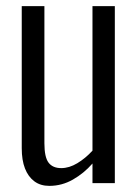

<svg xmlns="http://www.w3.org/2000/svg" viewBox="-20 -598 452 627"><path d="M141 9Q112 9 92 -6Q72 -21 61.5 -48Q51 -75 51 -114V-578H125V-130Q125 -85 138.5 -67Q152 -49 180 -49Q206 -49 232.5 -65Q259 -81 282 -106V-578H355V0H282V-64Q254 -32 218 -11.5Q182 9 141 9Z"/></svg>

Font: Oswald Light
Style: Regular
Weight: 300
Designer: Vernon Adams
Foundry: Vernon Adams
Version: Version 4.103;gftools[0.9.33.dev8+g029e19f]